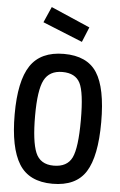

<svg xmlns="http://www.w3.org/2000/svg" viewBox="-60 -943 621 994"><g transform="rotate(5 250.0 -445.5)"><path d="M168 -901 371 -813 339 -735 132 -819ZM251 10Q129 10 77 -74Q25 -158 25 -331.5Q25 -505 78.5 -585Q132 -665 252.5 -665Q373 -665 424 -586Q475 -507 475 -329.5Q475 -152 424 -71Q373 10 251 10ZM249 -84Q319 -84 344 -135.5Q369 -187 369 -331Q369 -475 344.5 -523Q320 -571 252.5 -571Q185 -571 158 -519Q131 -467 131 -333.5Q131 -200 155 -142Q179 -84 249 -84Z"/></g></svg>

Font: TypoPRO Lekton
Style: Bold
Weight: 700
Monospace: yes
Designer: Paolo Mazzetti, Luciano Perondi, Raffaele Flato, Elena Papassissa, Emilio Macchia, Michela Povoleri, Tobias Seemiller, R
Version: Version 34.000